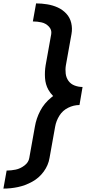

<svg xmlns="http://www.w3.org/2000/svg" viewBox="-46 -929 566 1128"><path d="M-26 179 -7 73Q19 73 46 67.5Q73 62 97.5 43.5Q122 25 126 -1L159 -185Q167 -233 190.5 -278Q214 -323 255 -356Q260 -361 266 -365Q250 -381 238 -402Q221 -433 218.5 -470.5Q216 -508 222 -545L255 -729Q259 -754 241 -773Q223 -792 198 -797.5Q173 -803 147 -803L166 -909Q199 -909 232 -903.5Q265 -898 293.5 -885Q322 -872 343.5 -849Q365 -826 372.5 -794Q380 -762 374 -729L341 -545Q337 -521 340 -496.5Q343 -472 356.5 -453.5Q370 -435 392.5 -426.5Q415 -418 439 -418L421 -312Q387 -312 354.5 -296Q322 -280 303 -249.5Q284 -219 278 -185L245 -1Q238 42 210.5 79.5Q183 117 142.5 139Q102 161 59.5 170Q17 179 -26 179Z"/></svg>

Font: Iosevka SS08
Style: Bold Italic
Weight: 700
Italic angle: -10°
Monospace: yes
Designer: Belleve Invis
Foundry: Belleve Invis
Version: 2.1.0; ttfautohint (v1.8.2)